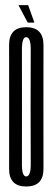

<svg xmlns="http://www.w3.org/2000/svg" viewBox="-20 -710 203 734"><path d="M80 3Q146.5 3 146.2 -65Q146 -133 146 -300.5Q146 -469 146.2 -537.5Q146.5 -606 80 -606Q14.5 -606 14.8 -537.5Q15 -469 15 -300.5Q15 -133 14.8 -65Q14.5 3 80 3ZM80 -35.5Q63.5 -35.5 63.8 -84Q64 -132.5 64 -300.5Q64 -469 63.8 -518.5Q63.5 -568 80 -568Q98 -568 97.5 -518.5Q97 -469 97 -300.5Q97 -132.5 97.5 -84Q98 -35.5 80 -35.5ZM86 -623.5H111.5L87.5 -690.5H50.5Z"/></svg>

Font: Anybody UltraCondensed Light
Style: Regular
Weight: 300
Width: 1
Version: Version 1.113;gftools[0.9.25]